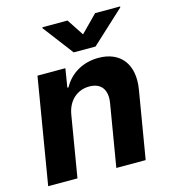

<svg xmlns="http://www.w3.org/2000/svg" viewBox="-114 -864 850 956"><g transform="rotate(-15 311.0 -386.0)"><path d="M219.5 -315.3C231.5 -385.7 280.2 -426.8 341.6 -426.8C402.7 -426.8 431.8 -387.1 420.8 -320.3L367.2 0H518.5L576.7 -347.3C598 -474.8 535.9 -552.6 422.6 -552.6C341.3 -552.6 275.6 -513.1 241.1 -449.2H235.1L250.7 -545.5H106.9L16 0H166.9ZM192.5 -767 311.1 -610.8H423.7L593 -767L593.8 -772H464.8L379.3 -685.4L322.4 -772H193.2Z"/></g></svg>

Font: Margiela Sans
Style: Bold Italic
Weight: 700
Italic angle: -9.39999°
Designer: Stefan Endress, Andreas Faust
Version: Version 1.100;FEAKit 1.0